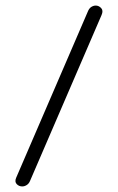

<svg xmlns="http://www.w3.org/2000/svg" viewBox="-20 -670 425 690"><path d="M345 -616 88 -20Q84 -10 76 -5Q68 0 60 0Q48 0 40 -8.5Q32 -17 38 -31L295 -627Q300 -640 308 -645Q316 -650 324 -650Q335 -650 343.5 -641Q352 -632 345 -616Z"/></svg>

Font: Edu QLD Beginners
Style: Regular
Weight: 400
Designer: Tina and Corey Anderson
Foundry: Google for Education
Version: Version 1.001